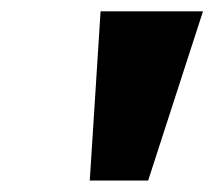

<svg xmlns="http://www.w3.org/2000/svg" viewBox="-20 -745 378 339"><path d="M138.5 -426.3 157.6 -725H338.4L241.6 -426.3Z"/></svg>

Font: REM Medium
Style: Italic
Weight: 500
Italic angle: -11°
Designer: Octavio Pardo
Foundry: Ashler Design
Version: Version 1.005;gftools[0.9.28]